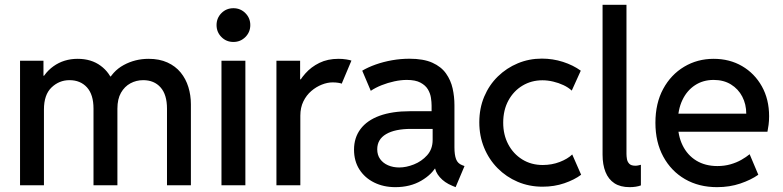

<svg xmlns="http://www.w3.org/2000/svg" viewBox="-20 -772 3264 800"><path d="M63.5 0V-519H161.1V-456.5H178.2L139.2 -408.2Q159.2 -464.8 202.6 -495.8Q246.1 -526.9 303.7 -526.9Q360.4 -526.9 399.4 -498Q438.5 -469.2 452.6 -422.9L418.5 -453.6H466.3L424.3 -422.9Q447.8 -475.1 495.4 -501Q543 -526.9 599.1 -526.9Q644 -526.9 677.5 -511.7Q710.9 -496.6 732.7 -470Q754.4 -443.4 764.9 -409.2Q775.4 -375 775.4 -337.4V0H675.8V-319.3Q675.8 -377.9 648.9 -408Q622.1 -438 576.7 -438Q547.9 -438 523.4 -424.8Q499 -411.6 484.1 -385.5Q469.2 -359.4 469.2 -319.3V0H369.6V-319.3Q369.6 -377.9 342.3 -408Q314.9 -438 269.5 -438Q226.6 -438 194.8 -407.7Q163.1 -377.4 163.1 -315.9V0Z M902.8 0V-519H1002.4V0ZM952.6 -597.2Q922.9 -597.2 902.6 -617.7Q882.3 -638.2 882.3 -667.5Q882.3 -696.8 902.6 -717.3Q922.9 -737.8 952.6 -737.8Q981.9 -737.8 1002.4 -717.3Q1022.9 -696.8 1022.9 -667.5Q1022.9 -638.2 1002.4 -617.7Q981.9 -597.2 952.6 -597.2Z M1131.8 0V-519H1230.5V-441.4H1244.1L1214.4 -408.2Q1228 -438.5 1252.2 -465.8Q1276.4 -493.2 1310.8 -510Q1345.2 -526.9 1390.1 -526.9Q1407.7 -526.9 1422.9 -524.4Q1438 -522 1444.3 -519.5L1403.8 -423.3Q1400.4 -425.3 1389.6 -427Q1378.9 -428.7 1365.7 -428.7Q1344.2 -428.7 1320.8 -419.4Q1297.4 -410.2 1277.1 -392.8Q1256.8 -375.5 1244.1 -349.6Q1231.4 -323.7 1231.4 -290V0Z M1627.4 7.8Q1578.1 7.8 1539.1 -11.5Q1500 -30.8 1477.5 -65.9Q1455.1 -101.1 1455.1 -148.4Q1455.1 -198.2 1482.2 -234.4Q1509.3 -270.5 1561.5 -289.6Q1613.8 -308.6 1688.5 -308.6H1798.8V-234.9H1692.9Q1625.5 -234.9 1588.6 -213.1Q1551.8 -191.4 1551.8 -149.9Q1551.8 -126 1564 -109.1Q1576.2 -92.3 1596.9 -83.3Q1617.7 -74.2 1643.6 -74.2Q1672.4 -74.2 1704.6 -86.9Q1736.8 -99.6 1759.8 -125.2Q1782.7 -150.9 1782.7 -189V-242.7L1778.3 -271.5V-332Q1778.3 -346.2 1775.6 -364.5Q1772.9 -382.8 1762.9 -399.7Q1752.9 -416.5 1731.9 -427.7Q1710.9 -439 1674.8 -439Q1650.9 -439 1623.3 -433.1Q1595.7 -427.2 1570.1 -417Q1544.4 -406.7 1524.9 -393.6L1489.3 -477.5Q1513.2 -491.7 1545.4 -503.2Q1577.6 -514.6 1613.8 -521Q1649.9 -527.3 1686 -527.3Q1744.6 -527.3 1781.5 -510.7Q1818.4 -494.1 1838.4 -465.8Q1858.4 -437.5 1866 -403.3Q1873.5 -369.1 1873.5 -334V-158.2Q1873.5 -126.5 1880.4 -108.6Q1887.2 -90.8 1905.3 -84L1915.5 -80.1L1878.4 7.8L1864.3 2Q1832 -11.2 1812.5 -33.7Q1793 -56.2 1792 -78.6L1811 -69.3H1775.9L1799.8 -83Q1781.2 -45.9 1735.1 -19Q1689 7.8 1627.4 7.8Z M2240.7 5.9Q2185.1 5.9 2137.2 -14.4Q2089.4 -34.7 2053.2 -71.3Q2017.1 -107.9 1997.1 -156.7Q1977.1 -205.6 1977.1 -262.2Q1977.1 -320.8 1997.6 -369.4Q2018.1 -418 2054.4 -453.4Q2090.8 -488.8 2137.7 -508.3Q2184.6 -527.8 2237.8 -527.8Q2283.2 -527.8 2325.7 -514.2Q2368.2 -500.5 2399.9 -477.5L2362.3 -394.5Q2348.1 -407.7 2327.9 -417.2Q2307.6 -426.8 2284.7 -432.1Q2261.7 -437.5 2240.2 -437.5Q2194.3 -437.5 2157.2 -415.3Q2120.1 -393.1 2098.4 -353.3Q2076.7 -313.5 2076.7 -260.7Q2076.7 -210.4 2097.7 -170.7Q2118.7 -130.9 2156 -107.7Q2193.4 -84.5 2241.2 -84.5Q2279.3 -84.5 2312.3 -97.2Q2345.2 -109.9 2364.3 -128.4L2401.4 -43.9Q2373.5 -22.9 2331.5 -8.5Q2289.6 5.9 2240.7 5.9Z M2603.5 7.8Q2564.9 7.8 2540 -8.5Q2515.1 -24.9 2502.9 -55.4Q2490.7 -85.9 2490.7 -127.4V-752H2590.3V-130.9Q2590.3 -120.6 2592.3 -109.1Q2594.2 -97.7 2602.1 -89.6Q2609.9 -81.5 2627.4 -81.5Q2633.8 -81.5 2639.4 -82.8Q2645 -84 2650.4 -85.4V0.5Q2641.6 3.9 2629.2 5.9Q2616.7 7.8 2603.5 7.8Z M2967.8 7.8Q2892.1 7.8 2834.2 -25.6Q2776.4 -59.1 2743.7 -119.4Q2710.9 -179.7 2710.9 -260.3Q2710.9 -341.8 2743.2 -401.4Q2775.4 -460.9 2830.6 -493.9Q2885.7 -526.9 2953.6 -526.9Q3020 -526.9 3072 -496.6Q3124 -466.3 3154.3 -412.4Q3184.6 -358.4 3184.6 -287.6Q3184.6 -268.1 3182.4 -251.7Q3180.2 -235.4 3177.7 -223.1H2786.1V-298.3H3089.4Q3089.4 -337.4 3072.8 -369.4Q3056.2 -401.4 3025.6 -420.2Q2995.1 -439 2953.6 -439Q2909.2 -439 2875.5 -416.7Q2841.8 -394.5 2823 -354.5Q2804.2 -314.5 2804.2 -261.2Q2804.2 -207 2824.2 -166.3Q2844.2 -125.5 2881.3 -102.8Q2918.5 -80.1 2969.2 -80.1Q2998.5 -80.1 3023.9 -87.4Q3049.3 -94.7 3069.3 -106.2Q3089.4 -117.7 3103.5 -129.4L3139.6 -43.9Q3109.4 -22.5 3064.7 -7.3Q3020 7.8 2967.8 7.8Z"/></svg>

Font: Reddit Sans Medium
Style: Regular
Weight: 500
Designer: Stephen Hutchings
Foundry: Reddit
Version: Version 1.014